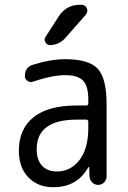

<svg xmlns="http://www.w3.org/2000/svg" viewBox="-20 -780 540 810"><path d="M304.7 -275.4Q134.8 -275.4 134.8 -150.4Q134.8 -105.5 157.2 -81.1Q179.7 -56.6 219.7 -56.6Q278.3 -56.6 315.4 -105Q352.5 -153.3 352.5 -240.2V-265.6Q352.5 -274.4 343.8 -275.4ZM205.1 9.8Q139.6 9.8 99.6 -31.7Q59.6 -73.2 59.6 -144.5Q59.6 -235.4 121.1 -285.2Q182.6 -335 304.7 -335H343.8Q352.5 -335 352.5 -342.8V-360.4Q352.5 -417 330.6 -439.9Q308.6 -462.9 254.9 -462.9Q200.2 -462.9 119.1 -435.5Q107.4 -430.7 96.2 -438.5Q85 -446.3 85 -459Q85 -497.1 119.1 -506.8Q193.4 -530.3 254.9 -530.3Q354.5 -530.3 392.1 -490.2Q429.7 -450.2 429.7 -339.8V-36.1Q429.7 -21.5 419.4 -10.7Q409.2 0 394 0Q378.9 0 368.7 -10.7Q358.4 -21.5 357.4 -36.1L356.4 -74.2Q356.4 -75.2 355.5 -75.2Q353.5 -75.2 352.5 -74.2Q305.7 9.8 205.1 9.8ZM317.4 -759.8H323.2Q339.8 -759.8 346.2 -745.6Q352.5 -731.4 341.8 -717.8L255.9 -620.1Q228.5 -589.8 190.4 -589.8Q177.7 -589.8 171.4 -602.1Q165 -614.3 171.9 -624L228.5 -711.9Q259.8 -759.8 317.4 -759.8Z"/></svg>

Font: Rounded Mgen+ 1m regular
Style: Regular
Weight: 400
Designer: [Source Han Sans]
Ryoko NISHIZUKA  (kana & ideographs); Paul D. Hunt (Latin, Greek & Cyrillic); Wenlong ZHANG  (bopomofo
Version: Version 1.059.20150602